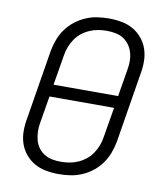

<svg xmlns="http://www.w3.org/2000/svg" viewBox="-84 -813 768 890"><g transform="rotate(10 300.0 -367.5)"><path d="M252 8Q221 8 191.5 2.5Q162 -3 137.5 -17Q113 -31 94.5 -53.5Q76 -76 67 -103.5Q58 -131 58 -161.5Q58 -192 64 -223L117 -548Q122 -575 132 -602Q142 -629 159 -652.5Q176 -676 199 -694Q222 -712 248.5 -723.5Q275 -735 302.5 -739Q330 -743 357 -743Q388 -743 417.5 -737.5Q447 -732 471.5 -718Q496 -704 514.5 -681.5Q533 -659 542 -631.5Q551 -604 551 -573.5Q551 -543 545 -512L492 -187Q487 -160 477 -133Q467 -106 450 -82.5Q433 -59 410.5 -41Q388 -23 361 -11.5Q334 0 306.5 4Q279 8 252 8ZM461 -396 482 -522Q486 -543 486 -564Q486 -585 480.5 -604.5Q475 -624 463.5 -640Q452 -656 435.5 -666.5Q419 -677 398.5 -681Q378 -685 357 -685Q337 -685 316.5 -681.5Q296 -678 276.5 -669.5Q257 -661 240 -647.5Q223 -634 211 -616Q199 -598 191.5 -578.5Q184 -559 181 -539L157 -396ZM252 -50Q272 -50 292.5 -53.5Q313 -57 332.5 -65.5Q352 -74 369 -87.5Q386 -101 398 -119Q410 -137 417.5 -156.5Q425 -176 428 -196L452 -339H148L127 -213Q123 -192 123.5 -171Q124 -150 129 -130.5Q134 -111 145.5 -95Q157 -79 173.5 -68.5Q190 -58 210.5 -54Q231 -50 252 -50Z"/></g></svg>

Font: Iosevka Light Extended Oblique
Style: Regular
Weight: 300
Width: 7
Italic angle: -9°
Monospace: yes
Designer: Belleve Invis
Foundry: Belleve Invis
Version: Version 32.5.0; ttfautohint (v1.8.4)